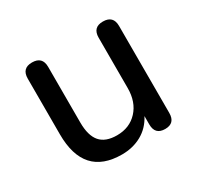

<svg xmlns="http://www.w3.org/2000/svg" viewBox="-115 -629 797 774"><g transform="rotate(-30 283.5 -242.5)"><path d="M247 9Q70 9 70 -187V-446Q70 -494 117 -494Q165 -494 165 -446V-187Q165 -126 190 -97Q215 -68 268 -68Q327 -68 363.5 -107.5Q400 -147 400 -212V-446Q400 -494 447 -494Q495 -494 495 -446V-41Q495 7 449 7Q402 7 402 -41V-80Q379 -36 338.5 -13.5Q298 9 247 9Z"/></g></svg>

Font: Chiron GoRound TC
Style: Regular
Weight: 400
Designer: Ryoko NISHIZUKA 西塚涼子 (kana, bopomofo & ideographs); Paul D. Hunt (Latin, Greek & Cyrillic); Sandoll Communications 산돌커뮤니
Foundry: Adobe
Version: Version 1.000;hotconv 1.1.1;makeotfexe 2.6.0